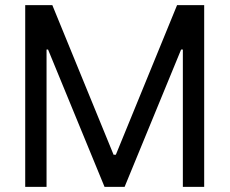

<svg xmlns="http://www.w3.org/2000/svg" viewBox="-20 -727 893 747"><path d="M183.6 -707 421.9 -125H430.7L668.9 -707H774.4V0H691.4V-534.2H684.6L464.8 0H386.7L167 -534.2H161.1V0H78.1V-707Z"/></svg>

Font: Pretendard
Style: Regular
Weight: 400
Designer: Base glyphs from Inter by Rasmus Andersson; Hangeul glyphs from Noto Sans CJK(Source Han Sans) by Jang Soo-young and Kan
Foundry: Kil Hyung-jin
Version: Version 1.309